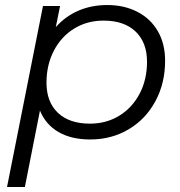

<svg xmlns="http://www.w3.org/2000/svg" viewBox="-20 -550 718 764"><path d="M637 -308Q637 -219 598.5 -147.5Q560 -76 492 -35.5Q424 5 339 5Q264 5 213 -24.5Q162 -54 139 -110L79 194H8L151 -526H219L202 -442Q240 -485 292 -507.5Q344 -530 407 -530Q474 -530 526.5 -503Q579 -476 608 -426Q637 -376 637 -308ZM565 -304Q565 -381 519.5 -424.5Q474 -468 392 -468Q327 -468 275.5 -436.5Q224 -405 194.5 -348.5Q165 -292 165 -221Q165 -144 210.5 -101Q256 -58 338 -58Q403 -58 454.5 -89.5Q506 -121 535.5 -177Q565 -233 565 -304Z"/></svg>

Font: Idrija
Style: Italic
Weight: 400
Italic angle: -11.3°
Designer: Julieta Ulanovsky
Foundry: Julieta Ulanovsky
Version: Version 7.200